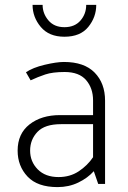

<svg xmlns="http://www.w3.org/2000/svg" viewBox="-20 -751 521 784"><path d="M373 -731Q373 -681 340.5 -641Q308 -601 243 -601Q180 -601 146.5 -641Q113 -681 113 -731H154Q154 -696 177.5 -668Q201 -640 243 -640Q285 -640 308.5 -667Q332 -694 332 -731ZM103 -136Q103 -91 134 -59.5Q165 -28 219 -28Q266 -28 301.5 -51.5Q337 -75 360 -109V-244H229Q163 -244 133 -212.5Q103 -181 103 -136ZM86 -456Q114 -475 162.5 -486.5Q211 -498 241 -498Q324 -498 366.5 -454.5Q409 -411 409 -340V0H381L363 -52Q338 -24 299.5 -5.5Q261 13 215 13Q133 13 92.5 -30Q52 -73 52 -136Q52 -205 100.5 -243Q149 -281 225 -281H360V-341Q360 -391 331.5 -424Q303 -457 244 -457Q195 -457 165 -447Q135 -437 105 -423Z"/></svg>

Font: Palanquin Thin
Style: Regular
Weight: 250
Designer: Pria Ravichandran
Version: Version 1.001